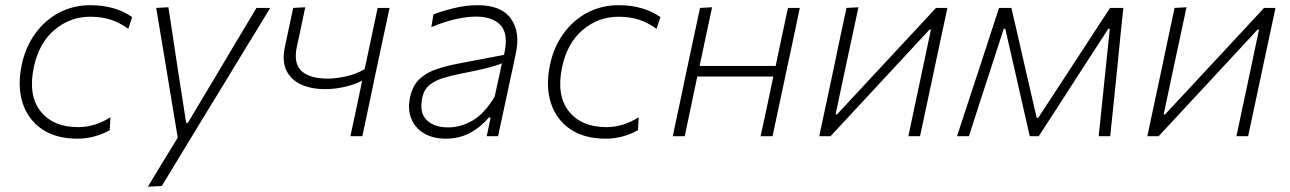

<svg xmlns="http://www.w3.org/2000/svg" viewBox="-20 -525 4973 740"><path d="M278 9.5Q196 9.5 142 -27.2Q88 -64 67.2 -128Q46.5 -192 63.5 -274Q77.5 -342 114.8 -394.2Q152 -446.5 207 -475.8Q262 -505 328.5 -505Q424 -505 489.5 -459L474.5 -414Q439.5 -439 404.5 -449.8Q369.5 -460.5 328.5 -460.5Q250 -460.5 190.2 -410Q130.5 -359.5 110.5 -267Q87.5 -158.5 135.8 -96.8Q184 -35 282 -35Q315 -35 346.5 -45.2Q378 -55.5 405.5 -73L403 -23.5Q382.5 -11 349.5 -0.8Q316.5 9.5 278 9.5Z M550 194.5Q578 148 607.2 100Q636.5 52 665 5.5Q657 -42.5 649 -91.2Q641 -140 633 -187.5L618.5 -276.5Q609.5 -330 600.2 -385.8Q591 -441.5 582 -494.5L629 -497Q639.5 -427 649.8 -360.8Q660 -294.5 670.5 -224.5L697.5 -51.5H704L808 -225.5Q849 -294.5 888.5 -360.8Q928 -427 968.5 -494.5H1021.5Q997.5 -454.5 974.5 -417.2Q951.5 -380 924.2 -335.2Q897 -290.5 859.5 -228.5L774.5 -89.5Q716.5 6.5 676.2 72.2Q636 138 603.5 192Z M1330.5 0Q1341.5 -51.5 1353.8 -108.8Q1366 -166 1376 -214.5Q1351 -200.5 1311.8 -191Q1272.5 -181.5 1233.5 -181.5Q1179.5 -181.5 1140.2 -199.5Q1101 -217.5 1083.8 -253.5Q1066.5 -289.5 1078 -344Q1086 -381.5 1093.8 -418.5Q1101.5 -455.5 1110 -494.5L1156.5 -497Q1148.5 -458.5 1140.5 -421Q1132.5 -383.5 1124 -344.5Q1110.5 -280.5 1142.2 -251.2Q1174 -222 1243.5 -222Q1272 -222 1311.5 -230.2Q1351 -238.5 1385 -258L1389 -275Q1402 -336.5 1413 -388.2Q1424 -440 1435.5 -494.5H1481.5Q1469.5 -439 1458.2 -386Q1447 -333 1433.5 -270L1423 -220.5Q1410.5 -160 1399.5 -108Q1388.5 -56 1376.5 0Z M1698 9.5Q1648.5 9.5 1614 -11.2Q1579.5 -32 1565 -68.2Q1550.5 -104.5 1560.5 -150Q1570.5 -196.5 1598.5 -221.8Q1626.5 -247 1664.8 -259.2Q1703 -271.5 1744 -279.5L1922.5 -313.5Q1941 -392 1910.5 -426.5Q1880 -461 1814 -461Q1782 -461 1738.8 -451.8Q1695.5 -442.5 1642.5 -420.5L1650.5 -469.5Q1682.5 -482 1729.2 -493.5Q1776 -505 1821 -505Q1912 -505 1949 -453.2Q1986 -401.5 1968 -318.5Q1963.5 -297 1957.8 -270.5Q1952 -244 1945 -211L1930 -141Q1923.5 -110.5 1916 -75.8Q1908.5 -41 1899.5 0H1856L1871 -72H1864Q1832.5 -34.5 1791 -12.5Q1749.5 9.5 1698 9.5ZM1707.5 -34Q1754.5 -34 1800.2 -59.8Q1846 -85.5 1886.5 -152.5L1914.5 -281Q1904.5 -276.5 1888.2 -271.5Q1872 -266.5 1840.8 -259Q1809.5 -251.5 1753.5 -240.5Q1718 -233.5 1687.2 -224Q1656.5 -214.5 1635.2 -197Q1614 -179.5 1607.5 -148.5Q1595.5 -90 1624.8 -62Q1654 -34 1707.5 -34Z M2314 9.5Q2232 9.5 2178 -27.2Q2124 -64 2103.2 -128Q2082.5 -192 2099.5 -274Q2113.5 -342 2150.8 -394.2Q2188 -446.5 2243 -475.8Q2298 -505 2364.5 -505Q2460 -505 2525.5 -459L2510.5 -414Q2475.5 -439 2440.5 -449.8Q2405.5 -460.5 2364.5 -460.5Q2286 -460.5 2226.2 -410Q2166.5 -359.5 2146.5 -267Q2123.5 -158.5 2171.8 -96.8Q2220 -35 2318 -35Q2351 -35 2382.5 -45.2Q2414 -55.5 2441.5 -73L2439 -23.5Q2418.5 -11 2385.5 -0.8Q2352.5 9.5 2314 9.5Z M2573 0Q2585 -56 2596 -108Q2607 -160 2619.5 -220.5L2630 -270Q2643.5 -333 2654.8 -386Q2666 -439 2678 -494.5L2724.5 -497Q2712.5 -440.5 2701 -387Q2689.5 -333.5 2676.5 -271H2969.5Q2982.5 -334 2993.8 -386.5Q3005 -439 3017 -494.5H3062.5Q3051 -439 3039.8 -386Q3028.5 -333 3015 -270L3004.5 -220.5Q2991.5 -160 2980.5 -108Q2969.5 -56 2957.5 0H2911.5Q2923.5 -56 2934.8 -108Q2946 -160 2958.5 -220.5L2960.5 -230H2667.5L2665.5 -220.5Q2653 -160 2641.8 -108Q2630.5 -56 2619 0Z M3137.5 0Q3149.5 -56.5 3160.5 -108.2Q3171.5 -160 3184.5 -220.5L3195 -270Q3208 -333 3219.2 -385.8Q3230.5 -438.5 3242.5 -494.5L3288.5 -497Q3276.5 -441.5 3265.5 -389.2Q3254.5 -337 3241 -275L3200.5 -84H3206L3375.5 -266.5Q3427.5 -322 3481 -379.8Q3534.5 -437.5 3587.5 -494.5H3631.5Q3619.5 -438.5 3608.2 -386Q3597 -333.5 3583.5 -270L3573 -220.5Q3560 -160 3549 -108Q3538 -56 3526 0H3481Q3492.5 -55.5 3503.5 -106.8Q3514.5 -158 3527 -217L3568 -411H3562.5L3396.5 -232Q3343.5 -175 3289.2 -116.5Q3235 -58 3181 0Z M3668.5 0Q3704 -108.5 3737.5 -210.5L3760 -278.5Q3777.5 -332 3795.2 -386.5Q3813 -441 3830.5 -494.5H3878Q3890.5 -441.5 3903 -387.2Q3915.5 -333 3927.5 -279.5L3975.5 -71H3981.5L4118 -279.5Q4153.5 -334 4188.5 -387.8Q4223.5 -441.5 4258.5 -494.5H4309.5Q4304 -442 4298.2 -385.8Q4292.5 -329.5 4287.5 -277L4280.5 -208Q4275 -157 4269.8 -104.8Q4264.5 -52.5 4259 0H4214.5Q4221 -62.5 4227.5 -125.8Q4234 -189 4240.5 -251.5L4257.5 -414H4251.5L4140 -242Q4101 -181.5 4062 -121Q4023 -60.5 3983.5 0H3949Q3935 -60.5 3921.2 -121.2Q3907.5 -182 3894 -241.5L3854.5 -414H3848.5L3796.5 -253.5Q3776 -190.5 3755.2 -126.8Q3734.5 -63 3714.5 0Z M4402 0Q4414 -56.5 4425 -108.2Q4436 -160 4449 -220.5L4459.5 -270Q4472.5 -333 4483.8 -385.8Q4495 -438.5 4507 -494.5L4553 -497Q4541 -441.5 4530 -389.2Q4519 -337 4505.5 -275L4465 -84H4470.5L4640 -266.5Q4692 -322 4745.5 -379.8Q4799 -437.5 4852 -494.5H4896Q4884 -438.5 4872.8 -386Q4861.5 -333.5 4848 -270L4837.5 -220.5Q4824.5 -160 4813.5 -108Q4802.5 -56 4790.5 0H4745.5Q4757 -55.5 4768 -106.8Q4779 -158 4791.5 -217L4832.5 -411H4827L4661 -232Q4608 -175 4553.8 -116.5Q4499.5 -58 4445.5 0Z"/></svg>

Font: Commissioner ExtraLight
Style: Italic
Weight: 200
Italic angle: -12°
Designer: Kostas Bartsokas
Foundry: Kostas Bartsokas
Version: Version 1.000; ttfautohint (v1.8.3)